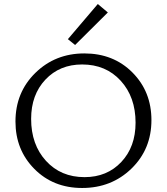

<svg xmlns="http://www.w3.org/2000/svg" viewBox="-20 -930 830 956"><path d="M354 -706 318 -735 467 -910 517 -868ZM389 6Q245 6 151 -89Q57 -184 57 -325Q57 -470 156 -567Q255 -664 400 -664Q545 -664 639.5 -569Q734 -474 734 -332Q734 -187 634.5 -90.5Q535 6 389 6ZM401 -48Q513 -48 584 -123.5Q655 -199 655 -319Q655 -447 581 -528Q507 -609 389 -609Q277 -609 206 -533.5Q135 -458 135 -338Q135 -210 209 -129Q283 -48 401 -48Z"/></svg>

Font: EauTestInfant
Style: Regular
Weight: 400
Designer: Christian Thalmann (Catharsis Fonts)
Version: Version 0.001;PS 000.001;hotconv 1.0.88;makeotf.lib2.5.64775